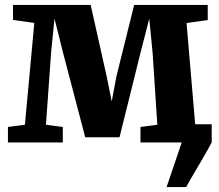

<svg xmlns="http://www.w3.org/2000/svg" viewBox="-20 -575 886 775"><path d="M652.5 180 713.5 0 710.5 -73.5H834.5V0Q819 29 799.5 62.5Q780 96 761.5 127.2Q743 158.5 731.5 180ZM12 0V-62.5L80.5 -71.5L118.5 -482.5L32.5 -494.5V-555H346L410.5 -267L431 -165.5L450 -267L521.5 -555H818.5V-494L733 -482L768 -71.5L834 -62.5V0H547V-62.5L615 -71.5L596 -362L582.5 -500L547.5 -363.5L462.5 -21H324L233.5 -366L200 -500L186.5 -366L165.5 -71.5L233.5 -62.5V0Z"/></svg>

Font: Merriweather 20pt ExtraBold
Style: Regular
Weight: 800
Version: Version 2.100